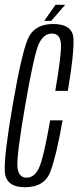

<svg xmlns="http://www.w3.org/2000/svg" viewBox="-25 -780 328 804"><path d="M79.5 4Q161.5 4 186.2 -61.8Q211 -127.5 237 -276H185Q158.5 -123.5 139.5 -79.8Q120.5 -36 86.5 -36Q52 -36 48 -81.5Q44 -127 80.5 -339Q117.5 -552.5 137.5 -596Q157.5 -639.5 192.5 -639.5Q226.5 -639.5 230 -598Q233.5 -556.5 206.5 -399.5H259Q285 -552 282.8 -615.8Q280.5 -679.5 198 -679.5Q117 -679.5 90.5 -614.2Q64 -549 28 -339Q-8 -131.5 -5 -63.8Q-2 4 79.5 4ZM160 -692.5H189.5L248 -760H207.5Z"/></svg>

Font: Anybody ExtraCondensed Light
Style: Italic
Weight: 300
Width: 2
Italic angle: -10°
Version: Version 1.113;gftools[0.9.25]